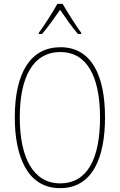

<svg xmlns="http://www.w3.org/2000/svg" viewBox="-20 -970 624 1000"><path d="M306 -950H279C255 -907 208 -833 182 -799V-793H199C229 -827 267 -882 293 -919C320 -880 355 -828 386 -793H403V-799C383 -825 332 -905 306 -950ZM527 -358C527 -576 457 -724 295 -724C141 -724 57 -594 57 -358C57 -164 118 10 293 10C467 10 527 -158 527 -358ZM83 -358C83 -569 152 -699 295 -699C430 -699 501 -576 501 -358C501 -141 434 -15 293 -15C155 -15 83 -146 83 -358Z"/></svg>

Font: Noto Sans Hebrew Condensed Thin
Style: Regular
Weight: 100
Width: 3
Designer: Monotype Design Team
Foundry: Monotype Imaging Inc.
Version: Version 2.004